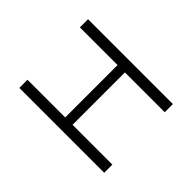

<svg xmlns="http://www.w3.org/2000/svg" viewBox="-128 -676 832 832"><g transform="rotate(-45 288.5 -260.0)"><path d="M78 0V-520H128V-289H449V-520H499V0H449V-244H128V0Z"/></g></svg>

Font: Raleway-v4020 Light
Style: Regular
Weight: 300
Designer: Matt McInerney, Pablo Impallari, Rodrigo Fuenzalida
Foundry: Matt McInerney, Pablo Impallari, Rodrigo Fuenzalida
Version: Version 4.020;PS 004.020;hotconv 1.0.88;makeotf.lib2.5.64775